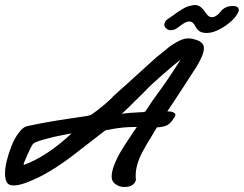

<svg xmlns="http://www.w3.org/2000/svg" viewBox="-46 -737 977 770"><path d="M839.8 -691.9Q856.4 -711.9 884.8 -712.9Q907.7 -713.9 911.1 -700.7Q912.6 -695.8 910.2 -689.9Q896 -657.2 848.4 -627.4Q800.8 -597.7 765.1 -606.9Q755.4 -609.4 748 -616.7Q740.7 -624 737.3 -631.6Q733.9 -639.2 727.8 -645Q721.7 -650.9 713.9 -650.9Q705.6 -650.9 697.5 -647Q689.5 -643.1 676.8 -633.5Q664.1 -624 661.1 -622.1Q636.2 -609.4 621.1 -622.6Q608.4 -633.3 615.7 -648.4Q619.6 -656.2 628.9 -662.1Q635.7 -666 646.2 -673.8Q656.7 -681.6 665 -687.5Q673.3 -693.4 685.1 -700.4Q696.8 -707.5 706.1 -710.7Q715.3 -713.9 727.8 -716.1Q740.2 -718.3 750 -713.9Q764.2 -708 775.9 -689.7Q787.6 -671.4 797.9 -668.9Q818.4 -664.1 839.8 -691.9ZM731 -580.1Q765.1 -571.8 770.5 -552.7Q775.9 -533.7 757.8 -498Q750 -481.9 740.2 -466.3Q730.5 -450.7 715.3 -428Q700.2 -405.3 689 -387.2Q682.1 -376 663.8 -348.9Q645.5 -321.8 625 -290Q640.6 -291 651.4 -285.2Q662.1 -279.3 653.8 -267.1Q640.6 -245.1 627.4 -236.6Q614.3 -228 583 -226.1Q571.8 -206.5 570.8 -205.1Q542 -159.2 524.9 -127Q493.2 -67.4 499 -16.1Q498 -7.8 490.7 0Q483.4 7.8 470.2 11.2Q467.3 12.2 458.3 12.7Q449.2 13.2 441.9 12.2Q431.2 10.3 421.6 4.4Q412.1 -1.5 408.2 -6.8Q391.6 -29.8 418 -89.8Q423.3 -102.1 431.2 -116.7Q439 -131.3 449.7 -147.9Q460.4 -164.6 468 -176Q475.6 -187.5 487.5 -205.3Q499.5 -223.1 502.9 -228L470.2 -227.1Q432.1 -225.6 384.8 -215.8L376 -213.9Q338.4 -184.1 244.1 -111.8Q204.6 -81.5 158.2 -53Q111.8 -24.4 60.8 -5.1Q9.8 14.2 -11.2 2Q-23.4 -5.9 -25.4 -31.2Q-27.3 -56.6 -19.8 -88.4Q-12.2 -120.1 0 -151.1Q12.2 -182.1 29.3 -204.8Q46.4 -227.5 62 -231Q119.1 -242.7 127 -244.1Q177.2 -253.4 230.7 -261Q284.2 -268.6 302.7 -272Q321.3 -275.4 325.2 -280.8Q342.8 -292.5 362.8 -309.1Q382.8 -325.7 395 -337.2Q407.2 -348.6 408.2 -351.1Q433.1 -372.6 464.1 -401.1Q495.1 -429.7 496.1 -430.2L584 -509.8Q589.8 -514.2 593.8 -517.1Q597.7 -520 608.4 -529.1Q619.1 -538.1 633.8 -549.8Q664.6 -571.3 685.5 -578.9Q706.5 -586.4 731 -580.1ZM582 -356Q628.9 -418.9 678.2 -498Q657.7 -482.4 607.2 -438.5Q556.6 -394.5 533.2 -369.1Q448.7 -284.7 441.9 -280.8L473.1 -284.2Q488.3 -285.6 504.2 -286.1Q520 -286.6 527.1 -287.4Q534.2 -288.1 537.1 -290Q571.3 -342.8 582 -356ZM48.8 -75.2Q143.1 -109.9 241.2 -202.1L208 -195.8Q170.4 -189 131.1 -178Q91.8 -167 85.9 -159.2Q78.6 -149.4 63 -114.7Q47.4 -80.1 48.8 -75.2Z"/></svg>

Font: Florida Vibes
Style: Regular
Weight: 400
Italic angle: -30°
Designer: Turbologo.com
Foundry: Turbologo.com
Version: Version 1.000;hotconv 1.0.109;makeotfexe 2.5.65596